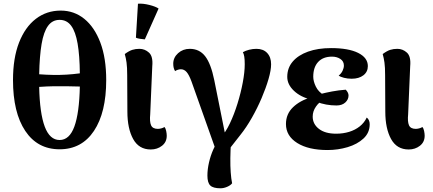

<svg xmlns="http://www.w3.org/2000/svg" viewBox="-20 -790 2332 1034"><path d="M307 -733Q379 -733 434 -688.5Q489 -644 520.5 -560.5Q552 -477 552 -359Q552 -184 486 -85Q420 14 301 14Q182 14 116 -85Q50 -184 50 -359Q50 -477 82.5 -560.5Q115 -644 173 -688.5Q231 -733 307 -733ZM301 -683Q262 -683 238.5 -650.5Q215 -618 204 -553Q193 -488 191 -390Q232 -387 267.5 -386.5Q303 -386 337.5 -388Q372 -390 410 -395Q409 -491 398 -555Q387 -619 363.5 -651Q340 -683 301 -683ZM301 -36Q354 -36 380.5 -108.5Q407 -181 410 -324Q373 -325 339 -325.5Q305 -326 269.5 -325.5Q234 -325 191 -322Q194 -180 221 -108Q248 -36 301 -36Z M792 15Q728 15 697 -41.5Q666 -98 666 -189L665 -385Q665 -428 661.5 -453Q658 -478 652 -499Q675 -516 692.5 -521.5Q710 -527 731 -527Q760 -527 782.5 -506.5Q805 -486 800 -433L789 -175Q785 -135 793.5 -115.5Q802 -96 830 -96Q838 -96 848 -98.5Q858 -101 866 -106Q872 -99 875 -84.5Q878 -70 878 -59Q878 -25 852.5 -5Q827 15 792 15ZM760 -578Q748 -579 734 -581Q720 -583 712 -587L723 -770Q750 -772 784 -763.5Q818 -755 834 -744Z M1206 24 1143 20 1011 -352Q998 -387 985 -402Q972 -417 954 -417Q947 -417 938.5 -414.5Q930 -412 923 -407Q918 -415 915.5 -424.5Q913 -434 913 -447Q913 -480 939 -503.5Q965 -527 1002 -527Q1054 -527 1085 -487Q1116 -447 1134 -358L1196 -49L1169 -50Q1195 -77 1218 -125.5Q1241 -174 1259 -232Q1277 -290 1287.5 -346Q1298 -402 1298 -444Q1298 -470 1295.5 -485Q1293 -500 1288 -509Q1302 -517 1321.5 -522Q1341 -527 1361 -527Q1398 -527 1419 -504.5Q1440 -482 1440 -444Q1440 -412 1426 -364Q1412 -316 1389 -262Q1366 -208 1336.5 -156Q1307 -104 1275 -64ZM1167 224Q1128 224 1112.5 209Q1097 194 1097 156Q1097 122 1105.5 85Q1114 48 1128.5 15.5Q1143 -17 1161 -39L1224 -26Q1221 20 1220.5 62Q1220 104 1222.5 138.5Q1225 173 1230 197Q1222 208 1203.5 216Q1185 224 1167 224Z M1744 18Q1641 18 1580.5 -20Q1520 -58 1520 -122Q1520 -176 1558 -212.5Q1596 -249 1656 -266L1655 -254Q1599 -267 1563 -301Q1527 -335 1527 -376Q1527 -424 1556.5 -458.5Q1586 -493 1639 -512Q1692 -531 1763 -531Q1857 -531 1909 -505Q1961 -479 1961 -434Q1961 -403 1937 -384.5Q1913 -366 1874 -366Q1852 -366 1832.5 -371Q1813 -376 1804 -383Q1818 -394 1825 -409Q1832 -424 1832 -437Q1832 -460 1813 -472.5Q1794 -485 1768 -485Q1720 -485 1693.5 -456.5Q1667 -428 1667 -377Q1667 -352 1681 -323.5Q1695 -295 1723 -279L1721 -251Q1699 -241 1681.5 -216Q1664 -191 1664 -162Q1664 -122 1697.5 -96Q1731 -70 1790 -70Q1828 -70 1860.5 -80Q1893 -90 1917.5 -109.5Q1942 -129 1955 -157Q1963 -151 1967 -141.5Q1971 -132 1971 -121Q1971 -75 1937.5 -44Q1904 -13 1852 2.5Q1800 18 1744 18ZM1792 -222Q1764 -222 1736.5 -227Q1709 -232 1684 -242L1703 -283Q1734 -291 1768.5 -297.5Q1803 -304 1842 -307Q1857 -291 1857 -276Q1857 -254 1839.5 -238Q1822 -222 1792 -222Z M2181 15Q2117 15 2086 -41.5Q2055 -98 2055 -189L2054 -385Q2054 -428 2050.5 -453Q2047 -478 2041 -499Q2064 -516 2081.5 -521.5Q2099 -527 2120 -527Q2149 -527 2171.5 -506.5Q2194 -486 2189 -433L2178 -175Q2174 -135 2182.5 -115.5Q2191 -96 2219 -96Q2227 -96 2237 -98.5Q2247 -101 2255 -106Q2261 -99 2264 -84.5Q2267 -70 2267 -59Q2267 -25 2241.5 -5Q2216 15 2181 15Z"/></svg>

Font: Arima Thin
Style: Regular
Weight: 100
Designer: Joana Correia and Natanael Gama
Foundry: NDISCOVER
Version: Version 1.101;gftools[0.9.23]